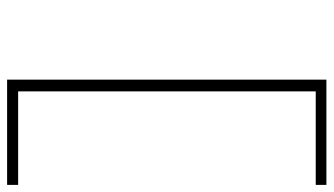

<svg xmlns="http://www.w3.org/2000/svg" viewBox="-232 -619 938 540"><g transform="rotate(-90 237.0 -349.0)"><path d="M283 100H-13V70H250V-767H-13V-798H283Z"/></g></svg>

Font: BioRhyme Expanded ExtraLight
Style: Regular
Weight: 275
Width: 7
Designer: Aoife Mooney
Foundry: Aoife Mooney Type
Version: Version 1.000